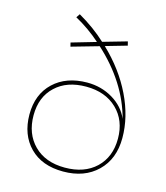

<svg xmlns="http://www.w3.org/2000/svg" viewBox="-111 -827 788 912"><g transform="rotate(15 283.0 -371.0)"><path d="M136.7 -365.2Q80.1 -312.5 80.1 -222.2Q80.1 -131.3 135.7 -75.7Q191.4 -20 287.1 -20Q382.8 -20 439.5 -73.7Q496.1 -127.9 496.1 -217.8Q496.1 -307.6 439 -362.8Q381.8 -418 287.1 -418Q192.4 -418 136.7 -365.2ZM60.1 -220.7Q60.1 -320.3 122.1 -378.9Q184.1 -437.5 287.1 -438Q356.9 -438 413.1 -404.3Q469.2 -370.6 493.2 -314.9Q448.2 -483.9 298.8 -620.1L165 -582L160.2 -601.1L280.8 -636.2Q223.6 -687 155.8 -724.1L168 -742.2Q246.1 -697.3 304.2 -643.1L421.9 -676.8L426.8 -657.2L321.8 -627Q414.1 -539.1 464.8 -434.6Q515.6 -330.1 515.6 -226.6Q515.6 -123 452.1 -61.5Q388.7 0 284.2 0Q179.7 0 120.1 -60.5Q60.5 -121.1 60.1 -220.7Z"/></g></svg>

Font: Montserrat-Hairline
Style: Regular
Weight: 250
Designer: Julieta Ulanovsky
Foundry: Julieta Ulanovsky
Version: Version 1.000;PS 002.000;hotconv 1.0.70;makeotf.lib2.5.58329